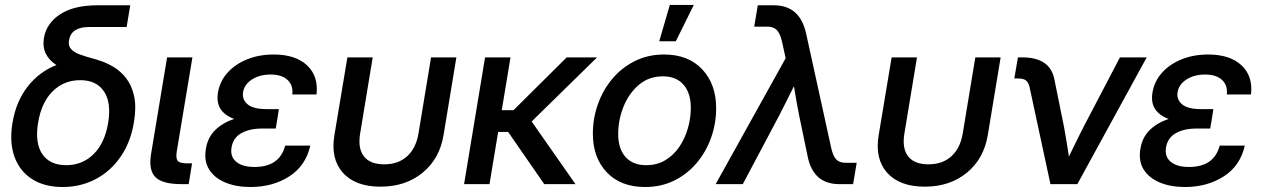

<svg xmlns="http://www.w3.org/2000/svg" viewBox="-20 -749 5133 781"><path d="M234.9 11.7Q160.6 11.7 110.4 -20.5Q60.1 -52.7 38.8 -111.6Q17.6 -170.4 30.8 -249.5Q45.4 -336.9 92.8 -397.2Q140.1 -457.5 209.5 -484.4Q179.7 -503.4 166.3 -530.8Q152.8 -558.1 158.7 -594.7Q168.9 -654.3 224.6 -690.9Q280.3 -727.5 377 -727.5H509.8L495.1 -639.2H343.3Q269.5 -639.2 260.7 -585.4Q256.8 -562.5 269.5 -549.1Q282.2 -535.6 304.4 -527.6Q326.7 -519.5 351.6 -512.7Q359.9 -510.3 368.2 -508.1Q376.5 -505.9 384.3 -502.9Q412.6 -494.1 441.4 -477.1Q470.2 -460 492.9 -431.2Q515.6 -402.3 525.4 -358.4Q535.2 -314.5 524.9 -252.4Q511.7 -170.9 470.7 -111.6Q429.7 -52.2 368.9 -20.3Q308.1 11.7 234.9 11.7ZM249 -77.1Q315.4 -77.1 360.8 -122.1Q406.2 -167 419.9 -249Q433.6 -332 402.8 -377.4Q372.1 -422.9 306.2 -422.9Q240.2 -422.9 194.3 -377.7Q148.4 -332.5 134.8 -249Q121.6 -166.5 152.3 -121.8Q183.1 -77.1 249 -77.1Z M717.8 0Q640.6 0 612.1 -28.6Q583.5 -57.1 594.7 -124L659.7 -515.6H762.7L699.2 -134.3Q694.3 -104.5 703.1 -94.5Q711.9 -84.5 741.2 -84.5H761.2L747.6 0Z M999 11.7Q940.4 11.7 896.5 -6.6Q852.5 -24.9 830.8 -59.6Q809.1 -94.2 817.4 -143.1Q824.7 -189.9 855.5 -220Q886.2 -250 932.6 -265.1Q895 -278.8 877.4 -305.4Q859.9 -332 866.7 -373Q874.5 -418.9 905.8 -453.6Q937 -488.3 985.6 -507.8Q1034.2 -527.3 1093.3 -527.3Q1181.6 -527.3 1228.8 -483.4Q1275.9 -439.5 1267.6 -364.7H1168.9Q1173.3 -401.4 1149.9 -423.6Q1126.5 -445.8 1080.6 -445.8Q1035.6 -445.8 1004.6 -425.5Q973.6 -405.3 968.8 -374Q963.9 -345.2 986.6 -325.2Q1009.3 -305.2 1063.5 -305.2H1114.3L1110.8 -281.7L1101.6 -226.1H1044.4Q995.1 -226.1 961.7 -207.3Q928.2 -188.5 921.9 -149.4Q915.5 -112.3 940.7 -91.1Q965.8 -69.8 1015.1 -69.8Q1117.2 -69.8 1140.1 -156.7H1242.2Q1223.6 -74.2 1156.2 -31.2Q1088.9 11.7 999 11.7Z M1527.8 10.3Q1425.3 10.3 1374.8 -46.4Q1324.2 -103 1340.3 -199.2L1393.1 -515.6H1496.1L1444.8 -205.1Q1435.1 -145.5 1460.2 -113Q1485.4 -80.6 1543 -80.6Q1599.6 -80.6 1635.7 -113Q1671.9 -145.5 1682.1 -205.1L1733.4 -515.6H1836.4L1784.2 -199.2Q1768.1 -103 1699 -46.4Q1629.9 10.3 1527.8 10.3Z M2056.6 -515.6 2021 -300.8H2068.8L2285.2 -515.6H2408.7L2142.6 -254.9L2320.8 0H2193.8L2046.9 -212.4H2006.3L1971.2 0H1867.7L1953.1 -515.6Z M2604 11.7Q2504.9 11.7 2448.2 -48.1Q2391.6 -107.9 2391.6 -205.1Q2391.6 -268.1 2412.4 -325.9Q2433.1 -383.8 2471.4 -429.2Q2509.8 -474.6 2563 -501Q2616.2 -527.3 2681.2 -527.3Q2779.8 -527.3 2836.4 -467Q2893.1 -406.7 2893.1 -308.6Q2893.1 -246.6 2872.6 -189Q2852.1 -131.3 2814 -86.2Q2775.9 -41 2722.7 -14.6Q2669.4 11.7 2604 11.7ZM2608.4 -77.1Q2652.8 -77.1 2686.8 -97.7Q2720.7 -118.2 2743.7 -152.3Q2766.6 -186.5 2778.3 -227.8Q2790 -269 2790 -310.5Q2790 -370.6 2760.3 -404.5Q2730.5 -438.5 2676.8 -438.5Q2619.1 -438.5 2578.4 -403.6Q2537.6 -368.7 2516.1 -314.7Q2494.6 -260.7 2494.6 -203.6Q2494.6 -144 2524.4 -110.6Q2554.2 -77.1 2608.4 -77.1ZM2661.6 -581.1 2704.6 -729H2802.2L2729 -581.1Z M2891.1 0 3175.8 -512.2 3160.6 -581.5Q3153.3 -612.8 3139.9 -626.7Q3126.5 -640.6 3102.1 -640.6H3047.9L3062.5 -727.5H3127.9Q3233.4 -727.5 3258.8 -613.8L3361.3 -146.5Q3368.2 -115.2 3381.1 -101.1Q3394 -86.9 3418.5 -86.9H3464.8L3450.2 0H3394Q3287.6 0 3265.1 -113.8L3230 -282.7Q3218.8 -339.8 3209.5 -398.4Q3195.3 -369.6 3180.7 -340.6Q3166 -311.5 3151.4 -282.7L3001.5 0Z M3741.7 10.3Q3639.2 10.3 3588.6 -46.4Q3538.1 -103 3554.2 -199.2L3606.9 -515.6H3710L3658.7 -205.1Q3648.9 -145.5 3674.1 -113Q3699.2 -80.6 3756.8 -80.6Q3813.5 -80.6 3849.6 -113Q3885.7 -145.5 3896 -205.1L3947.3 -515.6H4050.3L3998 -199.2Q3981.9 -103 3912.8 -46.4Q3843.8 10.3 3741.7 10.3Z M4252.9 0 4168 -394.5Q4163.6 -414.1 4153.3 -421.9Q4143.1 -429.7 4122.1 -429.7H4106L4120.6 -515.6H4138.7Q4252 -515.6 4269 -425.8L4308.1 -232.9Q4313.5 -202.1 4318.6 -172.1Q4323.7 -142.1 4328.1 -112.3Q4342.8 -142.6 4357.4 -172.6Q4372.1 -202.6 4387.7 -232.9L4535.6 -515.6H4644.5L4362.3 0Z M4800.3 11.7Q4741.7 11.7 4697.8 -6.6Q4653.8 -24.9 4632.1 -59.6Q4610.4 -94.2 4618.7 -143.1Q4626 -189.9 4656.7 -220Q4687.5 -250 4733.9 -265.1Q4696.3 -278.8 4678.7 -305.4Q4661.1 -332 4668 -373Q4675.8 -418.9 4707 -453.6Q4738.3 -488.3 4786.9 -507.8Q4835.4 -527.3 4894.5 -527.3Q4982.9 -527.3 5030 -483.4Q5077.1 -439.5 5068.8 -364.7H4970.2Q4974.6 -401.4 4951.2 -423.6Q4927.7 -445.8 4881.8 -445.8Q4836.9 -445.8 4805.9 -425.5Q4774.9 -405.3 4770 -374Q4765.1 -345.2 4787.8 -325.2Q4810.5 -305.2 4864.7 -305.2H4915.5L4912.1 -281.7L4902.8 -226.1H4845.7Q4796.4 -226.1 4762.9 -207.3Q4729.5 -188.5 4723.1 -149.4Q4716.8 -112.3 4741.9 -91.1Q4767.1 -69.8 4816.4 -69.8Q4918.5 -69.8 4941.4 -156.7H5043.5Q5024.9 -74.2 4957.5 -31.2Q4890.1 11.7 4800.3 11.7Z"/></svg>

Font: Inter Display Medium
Style: Italic
Weight: 500
Italic angle: -9.39999°
Designer: Rasmus Andersson
Foundry: rsms
Version: Version 4.000;git-a52131595